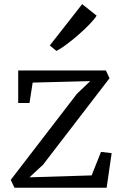

<svg xmlns="http://www.w3.org/2000/svg" viewBox="-20 -882 572 902"><path d="M404 -501 133.5 -494 118.5 -398H65.5V-551H477.5L494.5 -514.5L182.5 -108.5L118.5 -49L410.5 -58L454.5 -168.5L504.5 -162.5L481 0H48L30.5 -37L341.5 -441.5ZM244.5 -643 214 -668.5 366 -862.5 434 -808.5Q424 -792 400.5 -767.8Q377 -743.5 347.8 -718Q318.5 -692.5 291 -672.2Q263.5 -652 245.5 -643Z"/></svg>

Font: Merriweather 28pt Light
Style: Regular
Weight: 300
Version: Version 2.100